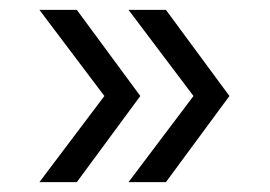

<svg xmlns="http://www.w3.org/2000/svg" viewBox="-20 -490 548 390"><path d="M241 -120 373 -295 241 -470H317L446 -295L317 -120ZM60 -120 192 -295 60 -470H136L265 -295L136 -120Z"/></svg>

Font: Host Grotesk Light Light
Style: Regular
Weight: 300
Version: Version 1.003